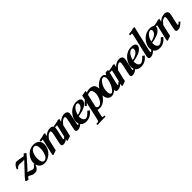

<svg xmlns="http://www.w3.org/2000/svg" viewBox="351 -2301 4139 4139"><g transform="rotate(-45 2420.5 -232.0)"><path d="M440.9 -457 492.2 -426.8Q478.5 -406.2 437 -359.4H437.5Q408.7 -323.7 323.5 -231.7Q238.3 -139.6 212.9 -111.3Q257.3 -108.9 279.3 -97.7Q318.4 -75.2 335.9 -75.2Q337.4 -75.2 340.8 -75Q344.2 -74.7 346.7 -74.7Q355 -74.7 362.5 -76.7Q370.1 -78.6 380.6 -84.5Q391.1 -90.3 402.6 -104.2Q414.1 -118.2 425.8 -138.7L461.4 -123.5Q427.7 -45.4 395.5 -16.6Q363.3 12.2 319.8 12.2Q264.6 12.2 223.6 -13.2Q180.2 -40 159.7 -40Q157.2 -40 146 -25.6Q134.8 -11.2 119.6 14.6Q84.5 9.8 72.8 5.9Q51.3 -0.5 45.9 -11.7Q51.3 -26.4 111.8 -96.2Q140.1 -128.9 229 -220.5Q317.9 -312 357.9 -358.4Q357.4 -358.4 356.4 -358.4Q352.1 -358.4 336.7 -355Q321.3 -351.6 317.4 -351.6Q304.7 -351.6 272.7 -355.7Q240.7 -359.9 213.9 -359.9Q190.9 -359.9 162.6 -344Q134.3 -328.1 126 -307.6L93.8 -318.8Q107.9 -366.2 142.3 -405.5Q176.8 -444.8 210 -444.8Q236.8 -444.8 283.4 -437.7Q330.1 -430.7 367.2 -420.9Q387.7 -415 394.5 -415Q404.3 -415 440.9 -457Z M643.6 -30.8Q672.9 -30.8 696.8 -49.8Q720.7 -68.8 734.9 -97.2Q749 -125.5 758.8 -159.9Q768.6 -194.3 772.2 -222.4Q775.9 -250.5 775.9 -272Q775.9 -404.3 706.1 -404.3Q671.4 -404.3 644 -380.9Q616.7 -357.4 601.6 -321Q586.4 -284.7 578.6 -246.3Q570.8 -208 570.8 -172.9Q570.8 -137.7 576.2 -110.8Q581.5 -84 589.4 -69.3Q597.2 -54.7 607.9 -45.4Q618.7 -36.1 627 -33.4Q635.3 -30.8 643.6 -30.8ZM444.3 -164.6Q444.3 -201.2 456.1 -239.7Q467.8 -278.3 491.5 -314.9Q515.1 -351.6 547.9 -380.6Q580.6 -409.7 626.5 -427.2Q672.4 -444.8 724.1 -444.8Q764.2 -444.8 795.4 -434.3Q826.7 -423.8 845.9 -407.2Q865.2 -390.6 877.7 -368.2Q890.1 -345.7 894.8 -324Q899.4 -302.2 899.4 -278.8Q899.4 -221.2 874.8 -166.7Q850.1 -112.3 810.5 -73.5Q771 -34.7 720.2 -11.2Q669.4 12.2 618.7 12.2Q577.6 12.2 545.7 -1.2Q513.7 -14.6 495.1 -34.4Q476.6 -54.2 464.6 -79.6Q452.6 -105 448.5 -125.7Q444.3 -146.5 444.3 -164.6Z M1151.4 -116.7 1187.5 -280.3Q1198.2 -329.1 1198.2 -345.7Q1198.2 -365.7 1192.6 -377Q1187 -388.2 1179.2 -388.2Q1167 -388.2 1156 -385.3Q1145 -382.3 1127.7 -373.3Q1110.4 -364.3 1087.9 -342.3Q1065.4 -320.3 1040 -287.1L978 -17.1L867.2 19.5L858.4 -4.4L931.6 -319.3Q942.9 -366.7 942.9 -375.5Q942.9 -380.4 940.4 -380.4Q919.9 -377.4 905.8 -377.4Q879.9 -377.4 879.9 -385.3Q879.9 -387.7 884.8 -415.5Q897.9 -415.5 948.2 -424.6Q998.5 -433.6 1026.9 -444.8H1077.1L1059.6 -370.6Q1106.4 -413.6 1146 -429.2Q1185.5 -444.8 1227.1 -444.8Q1268.1 -444.8 1293.7 -425Q1319.3 -405.3 1319.3 -361.8Q1319.3 -343.8 1305.7 -285.2L1270 -123Q1262.7 -89.8 1262.7 -81.1Q1262.7 -64.9 1271 -64.9Q1290 -64.9 1323.2 -107.4L1354 -80.1Q1306.6 -31.7 1268.8 -9.8Q1231 12.2 1192.4 12.2Q1177.7 12.2 1167 8.8Q1156.2 5.4 1150.9 0.5Q1145.5 -4.4 1142.3 -11.7Q1139.2 -19 1138.4 -24.4Q1137.7 -29.8 1137.7 -36.6Q1137.7 -54.7 1151.4 -116.7Z M1587.4 -116.7 1623.5 -280.3Q1634.3 -329.1 1634.3 -345.7Q1634.3 -365.7 1628.7 -377Q1623 -388.2 1615.2 -388.2Q1603 -388.2 1592 -385.3Q1581.1 -382.3 1563.7 -373.3Q1546.4 -364.3 1523.9 -342.3Q1501.5 -320.3 1476.1 -287.1L1414.1 -17.1L1303.2 19.5L1294.4 -4.4L1367.7 -319.3Q1378.9 -366.7 1378.9 -375.5Q1378.9 -380.4 1376.5 -380.4Q1356 -377.4 1341.8 -377.4Q1315.9 -377.4 1315.9 -385.3Q1315.9 -387.7 1320.8 -415.5Q1334 -415.5 1384.3 -424.6Q1434.6 -433.6 1462.9 -444.8H1513.2L1495.6 -370.6Q1542.5 -413.6 1582 -429.2Q1621.6 -444.8 1663.1 -444.8Q1704.1 -444.8 1729.7 -425Q1755.4 -405.3 1755.4 -361.8Q1755.4 -343.8 1741.7 -285.2L1706.1 -123Q1698.7 -89.8 1698.7 -81.1Q1698.7 -64.9 1707 -64.9Q1726.1 -64.9 1759.3 -107.4L1790 -80.1Q1742.7 -31.7 1704.8 -9.8Q1667 12.2 1628.4 12.2Q1613.8 12.2 1603 8.8Q1592.3 5.4 1586.9 0.5Q1581.5 -4.4 1578.4 -11.7Q1575.2 -19 1574.5 -24.4Q1573.7 -29.8 1573.7 -36.6Q1573.7 -54.7 1587.4 -116.7Z M2041.5 -370.6Q2041.5 -406.2 2002.9 -406.2Q1986.8 -406.2 1967.5 -396.5Q1948.2 -386.7 1927 -366.5Q1905.8 -346.2 1886 -308.1Q1866.2 -270 1854 -220.2Q1878.4 -224.1 1902.1 -231.2Q1925.8 -238.3 1951.7 -251Q1977.5 -263.7 1996.8 -279.5Q2016.1 -295.4 2028.8 -319.3Q2041.5 -343.3 2041.5 -370.6ZM2153.3 -369.6Q2153.3 -356 2147.9 -339.8Q2142.6 -323.7 2123.3 -300Q2104 -276.4 2072.8 -256.1Q2041.5 -235.8 1982.9 -216.1Q1924.3 -196.3 1847.7 -185.5Q1846.7 -178.2 1846.7 -166.5Q1846.7 -106.4 1870.1 -74.7Q1893.6 -43 1923.3 -43Q1950.2 -43 1983.6 -66.4Q2017.1 -89.8 2063 -139.2L2106.4 -107.9Q2020 12.2 1887.7 12.2Q1805.2 12.2 1763.4 -31.5Q1721.7 -75.2 1721.7 -144.5Q1721.7 -182.6 1735.6 -224.4Q1749.5 -266.1 1776.6 -305.2Q1803.7 -344.2 1839.6 -375.5Q1875.5 -406.7 1924.1 -425.8Q1972.7 -444.8 2025.4 -444.8Q2091.8 -444.8 2122.6 -422.9Q2153.3 -400.9 2153.3 -369.6Z M2192.9 -343.8 2216.8 -448.7 2339.8 -469.7 2329.6 -423.8Q2382.8 -444.8 2426.8 -444.8Q2511.7 -444.8 2546.9 -404.1Q2582 -363.3 2582 -289.6Q2582 -257.8 2567.6 -217.5Q2553.2 -177.2 2526.4 -137.2Q2499.5 -97.2 2465.3 -63.5Q2431.2 -29.8 2387.5 -8.8Q2343.8 12.2 2299.8 12.2Q2259.3 12.2 2231.9 1.5Q2225.6 31.2 2212.2 86.4Q2198.7 141.6 2196.3 153.3Q2194.8 160.2 2194.8 168.5Q2194.8 192.4 2207.5 192.4H2226.1Q2254.4 192.4 2254.4 204.1V219.2L2244.6 228.5Q2244.6 228 2124.5 228Q2102.5 228 2055.2 231.4L2007.8 234.4L1998.5 224.1V209Q1998.5 196.8 2029.8 196.8H2048.8Q2069.8 196.8 2080.1 151.9L2176.3 -271.5Q2148.4 -243.7 2129.4 -217.8L2093.8 -248.5Q2127.4 -293.9 2192.9 -343.8ZM2457.5 -273.9Q2457.5 -293.5 2454.3 -312.3Q2451.2 -331.1 2444.6 -349.6Q2438 -368.2 2425 -379.6Q2412.1 -391.1 2394.5 -391.1Q2347.7 -391.1 2316.4 -370.6L2247.1 -65.4Q2274.9 -29.8 2301.8 -29.8Q2338.9 -29.8 2370.4 -58.3Q2401.9 -86.9 2419.9 -127.9Q2438 -168.9 2447.8 -208Q2457.5 -247.1 2457.5 -273.9Z M2824.7 -195.3Q2838.4 -230 2847.4 -272.7Q2856.4 -315.4 2856.4 -330.6Q2856.4 -361.3 2843.3 -383.8Q2830.1 -406.2 2809.1 -406.2Q2771 -406.2 2733.6 -363.8Q2696.3 -321.3 2674.1 -262Q2651.9 -202.6 2651.9 -150.9Q2651.9 -133.3 2652.1 -123.3Q2652.3 -113.3 2653.8 -97.9Q2655.3 -82.5 2658.7 -73.5Q2662.1 -64.5 2667.5 -55.2Q2672.9 -45.9 2682.1 -41.5Q2691.4 -37.1 2703.6 -37.1Q2725.1 -37.1 2762.9 -85.7Q2800.8 -134.3 2824.7 -195.3ZM2792.5 -36.6Q2792.5 -41 2793.5 -51.8Q2761.2 -20.5 2726.8 -4.2Q2692.4 12.2 2665 12.2Q2635.3 12.2 2611.3 2.4Q2587.4 -7.3 2572.8 -22.5Q2558.1 -37.6 2548.1 -57.1Q2538.1 -76.7 2534.2 -95.5Q2530.3 -114.3 2530.3 -132.3Q2530.3 -189 2557.4 -247.1Q2584.5 -305.2 2625 -347.9Q2665.5 -390.6 2714.4 -417.7Q2763.2 -444.8 2805.7 -444.8Q2842.8 -444.8 2862.3 -431.2Q2881.8 -417.5 2890.6 -392.6L2926.8 -444.8L3002 -445.8L2924.8 -123Q2917.5 -92.3 2917.5 -81.1Q2917.5 -64.9 2925.8 -64.9Q2944.8 -64.9 2978 -107.4L3008.8 -80.1Q2961.4 -31.7 2923.6 -9.8Q2885.7 12.2 2847.2 12.2Q2832.5 12.2 2821.8 8.8Q2811 5.4 2805.7 0.5Q2800.3 -4.4 2797.1 -11.7Q2793.9 -19 2793.2 -24.4Q2792.5 -29.8 2792.5 -36.6Z M3260.7 -116.7 3296.9 -280.3Q3307.6 -329.1 3307.6 -345.7Q3307.6 -365.7 3302 -377Q3296.4 -388.2 3288.6 -388.2Q3276.4 -388.2 3265.4 -385.3Q3254.4 -382.3 3237.1 -373.3Q3219.7 -364.3 3197.3 -342.3Q3174.8 -320.3 3149.4 -287.1L3087.4 -17.1L2976.6 19.5L2967.8 -4.4L3041 -319.3Q3052.2 -366.7 3052.2 -375.5Q3052.2 -380.4 3049.8 -380.4Q3029.3 -377.4 3015.1 -377.4Q2989.3 -377.4 2989.3 -385.3Q2989.3 -387.7 2994.1 -415.5Q3007.3 -415.5 3057.6 -424.6Q3107.9 -433.6 3136.2 -444.8H3186.5L3168.9 -370.6Q3215.8 -413.6 3255.4 -429.2Q3294.9 -444.8 3336.4 -444.8Q3377.4 -444.8 3403.1 -425Q3428.7 -405.3 3428.7 -361.8Q3428.7 -343.8 3415 -285.2L3379.4 -123Q3372.1 -89.8 3372.1 -81.1Q3372.1 -64.9 3380.4 -64.9Q3399.4 -64.9 3432.6 -107.4L3463.4 -80.1Q3416 -31.7 3378.2 -9.8Q3340.3 12.2 3301.8 12.2Q3287.1 12.2 3276.4 8.8Q3265.6 5.4 3260.3 0.5Q3254.9 -4.4 3251.7 -11.7Q3248.5 -19 3247.8 -24.4Q3247.1 -29.8 3247.1 -36.6Q3247.1 -54.7 3260.7 -116.7Z M3714.8 -370.6Q3714.8 -406.2 3676.3 -406.2Q3660.2 -406.2 3640.9 -396.5Q3621.6 -386.7 3600.3 -366.5Q3579.1 -346.2 3559.3 -308.1Q3539.6 -270 3527.3 -220.2Q3551.8 -224.1 3575.4 -231.2Q3599.1 -238.3 3625 -251Q3650.9 -263.7 3670.2 -279.5Q3689.5 -295.4 3702.1 -319.3Q3714.8 -343.3 3714.8 -370.6ZM3826.7 -369.6Q3826.7 -356 3821.3 -339.8Q3815.9 -323.7 3796.6 -300Q3777.3 -276.4 3746.1 -256.1Q3714.8 -235.8 3656.2 -216.1Q3597.7 -196.3 3521 -185.5Q3520 -178.2 3520 -166.5Q3520 -106.4 3543.5 -74.7Q3566.9 -43 3596.7 -43Q3623.5 -43 3657 -66.4Q3690.4 -89.8 3736.3 -139.2L3779.8 -107.9Q3693.4 12.2 3561 12.2Q3478.5 12.2 3436.8 -31.5Q3395 -75.2 3395 -144.5Q3395 -182.6 3408.9 -224.4Q3422.9 -266.1 3450 -305.2Q3477.1 -344.2 3512.9 -375.5Q3548.8 -406.7 3597.4 -425.8Q3646 -444.8 3698.7 -444.8Q3765.1 -444.8 3795.9 -422.9Q3826.7 -400.9 3826.7 -369.6Z M3806.6 -116.7 3913.6 -576.7Q3922.9 -617.2 3922.9 -630.4Q3922.9 -637.7 3920.4 -637.7Q3916 -637.7 3906.7 -636.2Q3896.5 -634.8 3887.7 -634.8Q3861.8 -634.8 3861.8 -642.6Q3861.8 -644.5 3866.7 -672.9Q3890.6 -672.9 3932.6 -678.7Q3974.6 -684.6 4007.3 -697.8H4058.1L3924.8 -123Q3918 -91.3 3918 -81.1Q3918 -64.9 3925.8 -64.9Q3934.6 -64.9 3948.5 -76.2Q3962.4 -87.4 3978.5 -107.4L4008.8 -80.1Q3961.9 -31.7 3924.1 -9.8Q3886.2 12.2 3847.7 12.2Q3833 12.2 3822.3 8.8Q3811.5 5.4 3805.9 0.5Q3800.3 -4.4 3797.1 -11.7Q3793.9 -19 3793.5 -24.4Q3793 -29.8 3793 -36.6Q3793 -57.6 3806.6 -116.7Z M4281.2 -370.6Q4281.2 -406.2 4242.7 -406.2Q4226.6 -406.2 4207.3 -396.5Q4188 -386.7 4166.7 -366.5Q4145.5 -346.2 4125.7 -308.1Q4106 -270 4093.8 -220.2Q4118.2 -224.1 4141.8 -231.2Q4165.5 -238.3 4191.4 -251Q4217.3 -263.7 4236.6 -279.5Q4255.9 -295.4 4268.6 -319.3Q4281.2 -343.3 4281.2 -370.6ZM4393.1 -369.6Q4393.1 -356 4387.7 -339.8Q4382.3 -323.7 4363 -300Q4343.8 -276.4 4312.5 -256.1Q4281.2 -235.8 4222.7 -216.1Q4164.1 -196.3 4087.4 -185.5Q4086.4 -178.2 4086.4 -166.5Q4086.4 -106.4 4109.9 -74.7Q4133.3 -43 4163.1 -43Q4189.9 -43 4223.4 -66.4Q4256.8 -89.8 4302.7 -139.2L4346.2 -107.9Q4259.8 12.2 4127.4 12.2Q4044.9 12.2 4003.2 -31.5Q3961.4 -75.2 3961.4 -144.5Q3961.4 -182.6 3975.3 -224.4Q3989.3 -266.1 4016.4 -305.2Q4043.5 -344.2 4079.3 -375.5Q4115.2 -406.7 4163.8 -425.8Q4212.4 -444.8 4265.1 -444.8Q4331.5 -444.8 4362.3 -422.9Q4393.1 -400.9 4393.1 -369.6Z M4638.2 -116.7 4674.3 -280.3Q4685.1 -329.1 4685.1 -345.7Q4685.1 -365.7 4679.4 -377Q4673.8 -388.2 4666 -388.2Q4653.8 -388.2 4642.8 -385.3Q4631.8 -382.3 4614.5 -373.3Q4597.2 -364.3 4574.7 -342.3Q4552.2 -320.3 4526.9 -287.1L4464.8 -17.1L4354 19.5L4345.2 -4.4L4418.5 -319.3Q4429.7 -366.7 4429.7 -375.5Q4429.7 -380.4 4427.2 -380.4Q4406.7 -377.4 4392.6 -377.4Q4366.7 -377.4 4366.7 -385.3Q4366.7 -387.7 4371.6 -415.5Q4384.8 -415.5 4435.1 -424.6Q4485.4 -433.6 4513.7 -444.8H4564L4546.4 -370.6Q4593.3 -413.6 4632.8 -429.2Q4672.4 -444.8 4713.9 -444.8Q4754.9 -444.8 4780.5 -425Q4806.2 -405.3 4806.2 -361.8Q4806.2 -343.8 4792.5 -285.2L4756.8 -123Q4749.5 -89.8 4749.5 -81.1Q4749.5 -64.9 4757.8 -64.9Q4776.9 -64.9 4810.1 -107.4L4840.8 -80.1Q4793.5 -31.7 4755.6 -9.8Q4717.8 12.2 4679.2 12.2Q4664.6 12.2 4653.8 8.8Q4643.1 5.4 4637.7 0.5Q4632.3 -4.4 4629.2 -11.7Q4626 -19 4625.2 -24.4Q4624.5 -29.8 4624.5 -36.6Q4624.5 -54.7 4638.2 -116.7Z"/></g></svg>

Font: LL
Style: Bold Italic
Weight: 700
Italic angle: -11.5°
Designer: Philipp H. Poll
Foundry: Philipp H. Poll
Version: Version 2.7.x